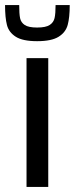

<svg xmlns="http://www.w3.org/2000/svg" viewBox="-33 -740 296 760"><path d="M72 0V-510H158V0ZM-13 -720H43Q43 -685 46.5 -668Q50 -651 65 -641Q80 -631 114 -631Q148 -631 163.5 -641Q179 -651 183 -668.5Q187 -686 187 -720H243Q243 -671 235 -641.5Q227 -612 199 -594.5Q171 -577 114 -577Q57 -577 29.5 -594.5Q2 -612 -5.5 -641Q-13 -670 -13 -720Z"/></svg>

Font: Saira Semi Condensed
Style: Regular
Weight: 400
Width: 4
Designer: Hector Gatti with collaboration of the Omnibus-Type team
Foundry: Omnibus-Type
Version: Version 1.001; ttfautohint (v1.8)